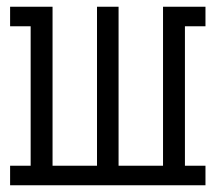

<svg xmlns="http://www.w3.org/2000/svg" viewBox="-20 -550 640 570"><path d="M10 0V-58H71V-472H10V-530H136V-58H268V-530H332V-58H464V-530H590V-472H529V-58H590V0Z"/></svg>

Font: Iosevka Slab Light Extended
Style: Regular
Weight: 300
Width: 7
Monospace: yes
Designer: Belleve Invis
Foundry: Belleve Invis
Version: Version 11.1.0; ttfautohint (v1.8.3)